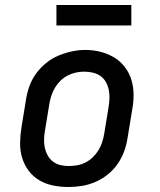

<svg xmlns="http://www.w3.org/2000/svg" viewBox="-20 -741 640 769"><path d="M254 8Q223 8 193 2Q163 -4 137.5 -19Q112 -34 94.5 -57.5Q77 -81 68.5 -109.5Q60 -138 60.5 -169Q61 -200 66 -231L84 -341Q88 -368 97.5 -395Q107 -422 124 -445.5Q141 -469 164 -488Q187 -507 213.5 -518Q240 -529 267 -535Q294 -541 322 -541Q353 -541 382.5 -533.5Q412 -526 437 -511Q462 -496 480 -472.5Q498 -449 506.5 -420.5Q515 -392 515 -361Q515 -330 509 -299L491 -189Q487 -162 477.5 -135.5Q468 -109 451.5 -85Q435 -61 412 -42.5Q389 -24 362.5 -12.5Q336 -1 308.5 3.5Q281 8 254 8ZM255 -76Q272 -76 289 -79Q306 -82 322 -90Q338 -98 351 -110.5Q364 -123 373.5 -138Q383 -153 388.5 -169.5Q394 -186 397 -203L415 -313Q418 -330 418.5 -347.5Q419 -365 415.5 -381.5Q412 -398 404 -412.5Q396 -427 382.5 -436.5Q369 -446 352 -450Q335 -454 318 -454Q301 -454 284.5 -450.5Q268 -447 252 -439Q236 -431 223 -418.5Q210 -406 201 -391Q192 -376 186.5 -360Q181 -344 178 -327L160 -217Q157 -200 156.5 -182.5Q156 -165 159.5 -149Q163 -133 171 -118.5Q179 -104 192 -94Q205 -84 221.5 -80Q238 -76 255 -76Q255 -76 255 -76Q255 -76 255 -76ZM506 -639H206V-721H506Z"/></svg>

Font: Iosevka Curly Slab MdEx
Style: Italic
Weight: 500
Width: 7
Italic angle: -9°
Monospace: yes
Designer: Belleve Invis
Foundry: Belleve Invis
Version: Version 11.0.0; ttfautohint (v1.8.3)